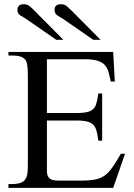

<svg xmlns="http://www.w3.org/2000/svg" viewBox="-20 -915 651 935"><path d="M588.9 -166.5 531.2 0H21V-18.6H43.9Q52.2 -18.6 69.3 -21.7Q86.4 -24.9 96.2 -33.7Q106 -42.5 110.8 -58.1Q115.7 -73.7 115.7 -117.7V-547.4Q115.7 -610.8 103 -624.5Q85.4 -644.5 43.9 -644.5H21V-662.1H531.2L539.1 -518.1H519.5Q514.6 -539.6 510 -558.8Q505.4 -578.1 494.4 -593.5Q483.4 -608.9 459.5 -617.7Q435.5 -626.5 392.1 -626.5H208.5V-364.7H354.5Q399.4 -364.7 419.9 -374.5Q440.4 -384.3 447.5 -405.5Q454.6 -426.8 459 -460H477.5V-230H459Q454.6 -264.6 447.3 -286.1Q439.9 -307.6 419.4 -317.9Q398.9 -328.1 354.5 -328.1H208.5V-80.1Q208.5 -60.5 219.5 -48.1Q230.5 -35.6 264.6 -35.6H376.5Q417 -35.6 443.8 -41Q470.7 -46.4 490 -60.3Q509.3 -74.2 527.3 -99.9Q545.4 -125.5 568.8 -166.5ZM469.7 -721.2H434.1L289.6 -821.3Q274.4 -831.5 260 -839.6Q245.6 -847.7 245.6 -867.2Q245.6 -894.5 277.3 -894.5Q294.4 -894.5 306.9 -883.5Q319.3 -872.6 331.1 -860.8ZM288.6 -721.2H253.9L109.4 -821.3Q94.2 -831.5 79.6 -839.6Q64.9 -847.7 64.9 -867.2Q64.9 -894.5 97.2 -894.5Q112.8 -894.5 126 -883.5Q139.2 -872.6 149.9 -860.8Z"/></svg>

Font: BabelStone Roman
Style: Regular
Weight: 400
Designer: Walt Agee, Victor Gaultney, Peter Martin, Debbi Hosken, Becca Hirsbrunner (SIL); Andrew West (BabelStone)
Foundry: BabelStone
Version: Version 16.000